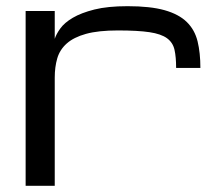

<svg xmlns="http://www.w3.org/2000/svg" viewBox="-20 -598 665 618"><path d="M546.9 -379.4Q546.9 -414.6 541.7 -437.7Q536.6 -460.9 517.6 -474.9Q498.5 -488.8 461.2 -494.4Q423.8 -500 359.4 -500Q296.4 -500 256.8 -489Q217.3 -478 194.8 -458Q172.4 -438 164.3 -410.2Q156.2 -382.3 156.2 -348.1V0H62.5V-562.5H156.2V-473.1Q161.1 -488.3 174.3 -506.6Q187.5 -524.9 214.4 -540.8Q241.2 -556.6 283.9 -567.4Q326.7 -578.1 390.6 -578.1Q463.9 -578.1 509.8 -565.2Q555.7 -552.2 581.3 -527.1Q606.9 -502 616 -464.8Q625 -427.7 625 -379.4Z"/></svg>

Font: Michroma
Style: Regular
Weight: 400
Version: Version 1.000